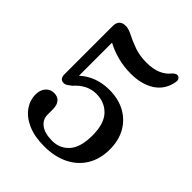

<svg xmlns="http://www.w3.org/2000/svg" viewBox="-206 -843 978 978"><g transform="rotate(45 283.0 -354.5)"><path d="M60 -142.5Q60 -175 77.5 -194.8Q95 -214.5 121.5 -214.5Q149 -214.5 162.5 -197.5Q176 -180.5 176 -152.5V-112Q176 -78 204.5 -56.2Q233 -34.5 288 -34.5Q342 -34.5 377.5 -74.2Q413 -114 413 -199.5Q413 -283.5 375.2 -323.5Q337.5 -363.5 277 -363.5Q211.5 -363.5 161 -305.5Q148 -295.5 139.2 -289.8Q130.5 -284 118.5 -284Q107 -284 99.2 -292.5Q91.5 -301 91.5 -317.5V-667Q91.5 -688.5 102.5 -701.2Q113.5 -714 137.5 -714Q156.5 -714 176.5 -704.5Q218 -683.5 256.8 -669.8Q295.5 -656 345 -656Q392 -656 424 -669.8Q456 -683.5 476 -709Q494 -728.5 510 -720.5Q516.5 -717.5 519.8 -709.2Q523 -701 519 -683Q504.5 -622 453.8 -590.8Q403 -559.5 328 -559.5Q278 -559.5 232.5 -571.5Q187 -583.5 149 -604V-366Q214.5 -425 309.5 -425Q375.5 -425 424.2 -398Q473 -371 499.5 -323Q526 -275 526 -212Q526 -142.5 495.2 -91.8Q464.5 -41 408.5 -13.5Q352.5 14 277.5 14Q208.5 14 160 -7.2Q111.5 -28.5 85.8 -64Q60 -99.5 60 -142.5Z"/></g></svg>

Font: Fraunces 9pt SuperSoft
Style: Regular
Weight: 400
Version: Version 1.000;[b76b70a41]